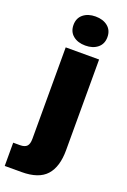

<svg xmlns="http://www.w3.org/2000/svg" viewBox="-209 -810 681 1032"><g transform="rotate(20 131.5 -294.0)"><path d="M-36 34H3Q30 34 42 21.5Q54 9 54 -21V-544H245V-25Q245 70 201.5 118.5Q158 167 60 167H-36ZM52 -672Q52 -711 79 -733Q106 -755 149 -755Q192 -755 219 -733Q246 -711 246 -672Q246 -633 219 -611Q192 -589 149 -589Q106 -589 79 -611Q52 -633 52 -672Z"/></g></svg>

Font: Mona Sans Black
Style: Regular
Weight: 900
Designer: Deni Anggara
Foundry: GitHub
Version: Version 2.000